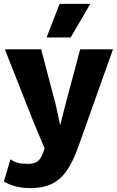

<svg xmlns="http://www.w3.org/2000/svg" viewBox="-23 -754 602 989"><path d="M559 -500 381 0Q353 79 320 126Q287 173 242 194Q197 215 134 215Q92 215 57.5 206Q23 197 -3 181L31 66Q48 79 68 84.5Q88 90 119 90Q154 90 170 77.5Q186 65 195 42L207 11L150 -125L2 -500H189L264 -215L287 -109L315 -219L390 -500ZM284 -734H442L341 -561H217Z"/></svg>

Font: Kantumruy Pro
Style: Bold
Weight: 700
Version: Version 1.002